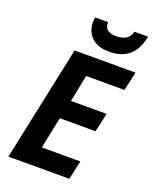

<svg xmlns="http://www.w3.org/2000/svg" viewBox="-169 -1028 892 1120"><g transform="rotate(20 277.0 -468.0)"><path d="M176 -714H554L528 -597H290L257 -430H478L452 -313H230L190 -117H429L403 0H25ZM220 -905Q220 -921 223 -936H303Q302 -905 319.5 -890Q337 -875 374 -875Q412 -875 435 -889Q458 -903 467 -936H551Q522 -776 367 -776Q294 -776 257 -813Q220 -850 220 -905Z"/></g></svg>

Font: Noto Sans Display
Style: Bold Italic
Weight: 700
Italic angle: -12°
Designer: Monotype Design team
Foundry: Monotype Imaging Inc.
Version: Version 1.000